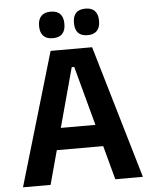

<svg xmlns="http://www.w3.org/2000/svg" viewBox="-57 -873 721 919"><g transform="rotate(-5 304.0 -413.0)"><path d="M148.5 0H16L204.5 -639H404L592 0H459.5L310.5 -552.5H298.5ZM448 -163H159V-267.5H448ZM220.5 -698.5Q190.5 -698.5 175.2 -714.8Q160 -731 160 -760.5V-764Q160 -793.5 175.2 -809.8Q190.5 -826 220.5 -826Q251.5 -826 266.5 -809.8Q281.5 -793.5 281.5 -764V-760.5Q281.5 -731 266.5 -714.8Q251.5 -698.5 220.5 -698.5ZM388 -698.5Q357 -698.5 342.2 -714.8Q327.5 -731 327.5 -760.5V-764Q327.5 -793.5 342.2 -809.8Q357 -826 388 -826Q418 -826 433 -809.8Q448 -793.5 448 -764V-760.5Q448 -731 433 -714.8Q418 -698.5 388 -698.5Z"/></g></svg>

Font: Anek Devanagari SemiBold
Style: Regular
Weight: 600
Designer: Kailash Malviya (Devanagari) & Yesha Goshar (Latin)
Foundry: Ek Type
Version: Version 1.003